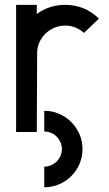

<svg xmlns="http://www.w3.org/2000/svg" viewBox="-20 -542 448 792"><path d="M162.6 -85Q195.3 -85 223.9 -72.5Q252.4 -60.1 273.9 -38.6Q295.4 -17.1 307.9 11.7Q320.3 40.5 320.3 72.8Q320.3 105.5 307.9 134.3Q295.4 163.1 274.2 184.3Q252.9 205.6 224.1 218Q195.3 230.5 162.6 230.5V145.5Q177.2 145.5 190.7 139.6Q204.1 133.8 213.9 124Q223.6 114.3 229.5 100.8Q235.4 87.4 235.4 72.8Q235.4 58.1 229.5 44.9Q223.6 31.7 213.9 21.7Q204.1 11.7 190.7 6.1Q177.2 0.5 162.6 0.5ZM326.2 -406.2Q293 -436.5 248.5 -436.5Q225.6 -436.5 205.3 -428Q185.1 -419.4 169.4 -405Q153.8 -390.6 144.3 -371.1Q134.8 -351.6 133.3 -329.6L131.8 2.4H46.4V-522H131.8V-484.4Q183.6 -522 248.5 -522Q329.6 -522 387.2 -465.8Q387.7 -465.3 388.2 -465.3Z"/></svg>

Font: Proletarsk
Style: Regular
Weight: 400
Designer: Peter Wiegel, original typeface by Carl Albert Fahrenwaldt 1901
Foundry: Peter Wiegel
Version: Version 1.000 2010 initial release